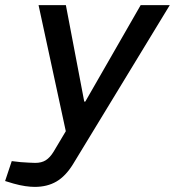

<svg xmlns="http://www.w3.org/2000/svg" viewBox="-88 -523 685 752"><path d="M48 209Q32 209 11 206Q-10 203 -35 196L-68 186L-42 108L-7 112Q9 113 24.5 114Q40 115 50 115Q75 115 91.5 104.5Q108 94 122 71L178 -23L183 6H173L63 -503H170L242 -125H246L463 -503H577L198 120Q169 167 133 188Q97 209 48 209Z"/></svg>

Font: REM
Style: Italic
Weight: 400
Italic angle: -11°
Designer: Octavio Pardo
Foundry: Ashler Design
Version: Version 1.005;gftools[0.9.28]